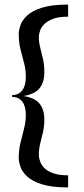

<svg xmlns="http://www.w3.org/2000/svg" viewBox="-20 -685 367 840"><path d="M278 135Q206 135 162.5 121Q119 107 97.5 86Q76 65 69 43.5Q62 22 62 7Q62 -30 70 -62Q78 -94 85.5 -123.5Q93 -153 93 -182Q93 -220 77.5 -240.5Q62 -261 33 -261V-269Q62 -269 77.5 -290Q93 -311 93 -348Q93 -380 85.5 -408.5Q78 -437 70 -467.5Q62 -498 62 -537Q62 -552 69 -573.5Q76 -595 97.5 -616Q119 -637 162.5 -651Q206 -665 278 -665V-612Q238 -612 213.5 -603Q189 -594 175 -580.5Q161 -567 155.5 -551.5Q150 -536 150 -521Q150 -500 156 -476.5Q162 -453 168 -427Q174 -401 174 -368Q174 -326 153.5 -299.5Q133 -273 83 -265Q133 -257 153.5 -231Q174 -205 174 -162Q174 -133 168 -107Q162 -81 156 -57Q150 -33 150 -9Q150 6 155.5 21.5Q161 37 174.5 50.5Q188 64 213 73Q238 82 278 82Z"/></svg>

Font: Smooch Sans Thin SemiBold
Style: Regular
Weight: 600
Version: Version 1.010